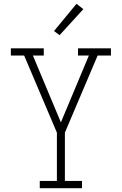

<svg xmlns="http://www.w3.org/2000/svg" viewBox="-20 -989 640 1009"><path d="M189 0V-38H279V-292L107 -697H37V-735H210V-697H153L300 -346L447 -697H390V-735H563V-697H493L321 -292V-38H411V0ZM293 -804 264 -826 382 -969 418 -941Z"/></svg>

Font: Iosevka Slab XLtEx
Style: Regular
Weight: 200
Width: 7
Monospace: yes
Designer: Belleve Invis
Foundry: Belleve Invis
Version: Version 11.1.0; ttfautohint (v1.8.3)